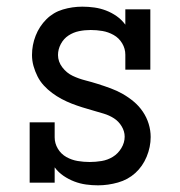

<svg xmlns="http://www.w3.org/2000/svg" viewBox="-20 -548 540 576"><path d="M274 8Q256 8 238 5.5Q220 3 203 -3.5Q186 -10 170.5 -20.5Q155 -31 144 -46V0H69V-181H144V-136Q144 -118 153.5 -102Q163 -86 179 -77Q195 -68 213 -65Q231 -62 249 -62Q267 -62 285 -65Q303 -68 318.5 -77.5Q334 -87 344 -103.5Q354 -120 354 -138Q354 -154 345 -169Q336 -184 322 -193Q308 -202 291.5 -207Q275 -212 259 -216.5Q243 -221 227 -226Q211 -231 195.5 -237Q180 -243 165 -251Q150 -259 136.5 -269Q123 -279 111.5 -291.5Q100 -304 92.5 -319Q85 -334 80.5 -350Q76 -366 76 -383Q76 -413 87 -441Q98 -469 119 -490Q140 -511 168.5 -519.5Q197 -528 227 -528Q245 -528 263 -525.5Q281 -523 298 -516.5Q315 -510 330 -499.5Q345 -489 356 -474V-520H431V-339H356V-384Q356 -402 346.5 -418Q337 -434 321 -443Q305 -452 287.5 -455Q270 -458 252 -458Q234 -458 217 -454.5Q200 -451 185.5 -441.5Q171 -432 162.5 -416Q154 -400 154 -383Q154 -363 167 -346Q180 -329 198 -320.5Q216 -312 235.5 -307Q255 -302 274 -296Q293 -290 312 -283Q331 -276 348.5 -266Q366 -256 381.5 -243Q397 -230 408.5 -213Q420 -196 426 -176.5Q432 -157 432 -137Q432 -107 420 -78Q408 -49 386 -29Q364 -9 334 -0.5Q304 8 274 8Z"/></svg>

Font: Iosevka Slab
Style: Regular
Weight: 400
Monospace: yes
Designer: Belleve Invis
Foundry: Belleve Invis
Version: Version 11.2.4; ttfautohint (v1.8.3)